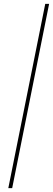

<svg xmlns="http://www.w3.org/2000/svg" viewBox="-20 -844 274 993"><path d="M234 -824 43 129H23L214 -824Z"/></svg>

Font: TypoPRO Montserrat
Style: Italic
Weight: 250
Italic angle: -11.3°
Designer: Julieta Ulanovsky
Foundry: Julieta Ulanovsky
Version: Version 6.001